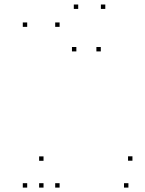

<svg xmlns="http://www.w3.org/2000/svg" viewBox="-20 -842 660 872"><path d="M250.7 -720V-740H230.7V-720ZM103.5 -720V-740H83.5V-720ZM103.5 10V-10H83.5V10ZM250.7 10V-10H230.7V10ZM177.7 -111.7V-131.7H157.7V-111.7ZM177.7 10V-10H157.7V10ZM563.2 10V-10H543.2V10ZM581.5 -112.1V-132.1H561.5V-112.1ZM437.8 -608.5V-628.5H417.8V-608.5ZM458.2 -801.5V-821.5H438.2V-801.5ZM335.2 -801.5V-821.5H315.2V-801.5ZM326.8 -608.5V-628.5H306.8V-608.5Z"/></svg>

Font: Monaspace Argon Dots Var
Style: Regular
Weight: 400
Designer: Riley Cran and the Lettermatic Team
Version: Version 1.100 (Monaspace Argon Dots)